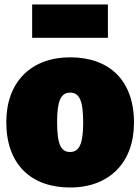

<svg xmlns="http://www.w3.org/2000/svg" viewBox="-20 -812 624 854"><path d="M460 -644V-792H123V-644ZM292 -557C117 -557 8 -446 8 -269C8 -79 120 22 292 22C467 22 576 -90 576 -266C576 -457 464 -557 292 -557ZM292 -400C333 -400 350 -365 350 -266C350 -174 333 -136 292 -136C251 -136 234 -170 234 -269C234 -362 250 -400 292 -400Z"/></svg>

Font: Fira Sans Ultra
Style: Regular
Weight: 950
Designer: Carrois Corporate & Edenspiekermann AG
Foundry: Carrois Corporate GbR & Edenspiekermann AG
Version: Version 4.203;PS 004.203;hotconv 1.0.88;makeotf.lib2.5.64775